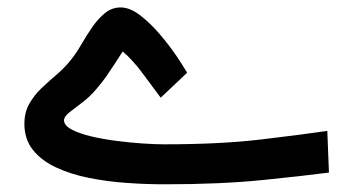

<svg xmlns="http://www.w3.org/2000/svg" viewBox="-20 -491 938 511"><path d="M416 -106.9Q564.9 -106.9 671.1 -119.4Q777.3 -131.8 851.1 -142.6L855.5 -31.7Q788.1 -22.9 677.7 -11.7Q567.4 -0.5 417 -0.5Q368.7 -0.5 316.7 -4.2Q264.6 -7.8 216.3 -17.6Q168 -27.3 129.2 -45.4Q90.3 -63.5 67.6 -92Q44.9 -120.6 44.9 -161.6Q44.9 -191.9 58.1 -215.1Q71.3 -238.3 91.3 -257.1Q111.3 -275.9 132.3 -293.9Q153.3 -312 168.9 -332Q183.1 -349.6 196.8 -373.3Q210.4 -397 225.8 -419.2Q241.2 -441.4 259.5 -456.3Q277.8 -471.2 301.3 -471.2Q325.7 -471.2 352.8 -450.4Q379.9 -429.7 405.3 -399.9Q430.7 -370.1 450 -341.6Q469.2 -313 478 -297.4L407.7 -231Q385.3 -260.7 359.6 -295.7Q334 -330.6 306.6 -354Q293.5 -334 283.7 -318.8Q273.9 -303.7 263.7 -288.8Q253.4 -273.9 236.8 -254.4Q219.2 -233.4 199 -218.3Q178.7 -203.1 164.6 -191.9Q150.4 -180.7 150.4 -170.9Q150.4 -157.2 170.4 -146.5Q190.4 -135.7 222.2 -128.2Q253.9 -120.6 290.3 -116Q326.7 -111.3 360.1 -109.1Q393.6 -106.9 416 -106.9Z"/></svg>

Font: Vazirmatn FD Medium
Style: Regular
Weight: 500
Designer: Saber Rastikerdar
Foundry: Saber Rastikerdar
Version: Version 33.003